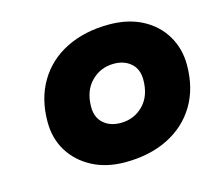

<svg xmlns="http://www.w3.org/2000/svg" viewBox="-72 -762 692 618"><g transform="rotate(-15 273.5 -453.0)"><path d="M275 -232Q212 -232 165 -257Q118 -282 92 -324.5Q66 -367 66 -422Q66 -499 100 -556Q134 -613 195.5 -643.5Q257 -674 338 -674Q401 -674 448 -649.5Q495 -625 521 -581.5Q547 -538 547 -484Q547 -407 513.5 -350.5Q480 -294 418.5 -263Q357 -232 275 -232ZM293 -358Q338 -358 368.5 -389Q399 -420 399 -474Q399 -509 377 -528.5Q355 -548 320 -548Q276 -548 245 -517Q214 -486 214 -432Q214 -397 236 -377.5Q258 -358 293 -358Z"/></g></svg>

Font: Gantari ExtraBold
Style: Italic
Weight: 800
Italic angle: -10°
Designer: Anugrah Pasau
Foundry: Lafontype
Version: Version 1.000